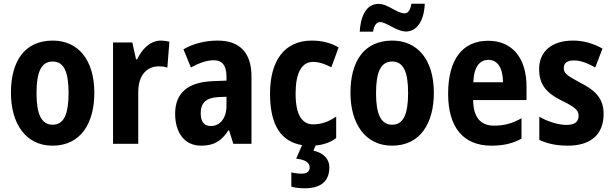

<svg xmlns="http://www.w3.org/2000/svg" viewBox="-20 -776 3307 1036"><path d="M489 -275C489 -456 399 -557 265 -557C112 -557 39 -445 39 -275C39 -112 117 10 263 10C418 10 489 -114 489 -275ZM177 -273C177 -388 203 -444 264 -444C325 -444 350 -388 350 -275C350 -160 325 -103 264 -103C203 -103 177 -161 177 -273Z M848 -557C789 -557 745 -509 720 -456H714L694 -547H590V0H726V-279C726 -369 771 -418 837 -418C854 -418 870 -416 883 -411L894 -551C878 -555 862 -557 848 -557Z M1155 -557C1086 -557 1021 -540 970 -510L1010 -412C1056 -437 1097 -451 1134 -451C1179 -451 1202 -422 1202 -363V-341L1126 -338C995 -332 925 -276 925 -162C925 -65 972 10 1065 10C1137 10 1175 -16 1213 -73H1216L1239 0H1337V-363C1337 -492 1273 -557 1155 -557ZM1158 -252 1202 -254V-205C1202 -137 1166 -96 1118 -96C1083 -96 1063 -117 1063 -166C1063 -219 1091 -249 1158 -252Z M1757 128C1757 79 1723 48 1671 37L1683 9C1726 5 1762 -7 1794 -31V-147C1755 -120 1715 -105 1670 -105C1608 -105 1575 -159 1575 -271C1575 -383 1608 -442 1669 -442C1701 -442 1733 -431 1768 -413L1807 -520C1768 -543 1722 -557 1662 -557C1514 -557 1437 -447 1437 -271C1437 -101 1496 -12 1610 7L1578 80C1626 85 1651 101 1651 127C1651 150 1635 161 1608 161C1591 161 1570 159 1552 154V231C1571 237 1596 240 1625 240C1715 240 1757 198 1757 128Z M1921 -605H1993C1998 -641 2014 -657 2030 -657C2066 -657 2119 -606 2171 -606C2225 -606 2268 -657 2272 -756H2200C2194 -722 2182 -704 2164 -704C2120 -704 2075 -755 2022 -755C1952 -755 1925 -680 1921 -605ZM2321 -275C2321 -456 2231 -557 2097 -557C1944 -557 1871 -445 1871 -275C1871 -112 1949 10 2095 10C2250 10 2321 -114 2321 -275ZM2009 -273C2009 -388 2035 -444 2096 -444C2157 -444 2182 -388 2182 -275C2182 -160 2157 -103 2096 -103C2035 -103 2009 -161 2009 -273Z M2614 -556C2476 -556 2398 -456 2398 -270C2398 -92 2477 10 2632 10C2697 10 2747 -2 2794 -28V-138C2743 -109 2699 -98 2646 -98C2572 -98 2534 -144 2533 -236H2821V-309C2821 -462 2745 -556 2614 -556ZM2616 -453C2667 -453 2694 -405 2694 -332H2534C2537 -417 2569 -453 2616 -453Z M3237 -161C3237 -249 3187 -291 3112 -329C3036 -370 3022 -381 3022 -409C3022 -435 3040 -450 3076 -450C3116 -450 3154 -433 3192 -412L3231 -514C3179 -542 3129 -557 3072 -557C2959 -557 2889 -500 2889 -403C2889 -319 2930 -273 3009 -234C3090 -195 3102 -178 3102 -151C3102 -119 3081 -102 3037 -102C2989 -102 2932 -122 2890 -146V-21C2936 0 2984 10 3044 10C3167 10 3237 -50 3237 -161Z"/></svg>

Font: Noto Sans Devanagari UI Condensed
Style: Bold
Weight: 700
Width: 3
Designer: Jelle Bosma - Monotype Design Team
Foundry: Monotype Imaging Inc.
Version: Version 2.004